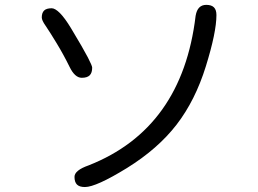

<svg xmlns="http://www.w3.org/2000/svg" viewBox="-20 -713 1040 774"><path d="M188.5 -679.7Q167 -679.7 157.7 -670.4Q148.4 -661.1 148.4 -642.6Q148.4 -630.9 163.6 -609.4Q179.7 -585.9 208 -539.3Q236.3 -492.7 260.3 -443.8Q281.7 -399.4 309.6 -399.4Q331.5 -399.4 341.6 -409.4Q351.6 -419.4 351.6 -440.4Q351.6 -447.8 334 -481.9Q316.4 -516.1 266.1 -599.6Q241.2 -640.6 221.7 -660.2Q202.1 -679.7 188.5 -679.7ZM811.5 -693.4Q793.9 -693.4 783.2 -682.6Q772.5 -671.9 768.6 -649.4Q714.4 -194.8 337.4 -46.4Q280.3 -26.4 280.3 0Q280.3 21 290.3 31Q300.3 41 322.3 41Q367.2 41 491.7 -35.6Q616.2 -112.8 691.7 -210.4Q767.1 -308.1 809.8 -445.6Q852.5 -583 852.5 -652.3Q852.5 -673.3 842.5 -683.3Q832.5 -693.4 811.5 -693.4Z"/></svg>

Font: YuPearl-Light
Style: Light
Weight: 300
Designer: Max Yao
Foundry: Max-Everyday
Version: Version 1.011; ttfautohint (v1.8.3)